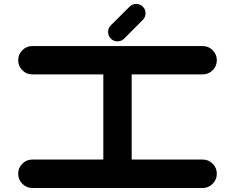

<svg xmlns="http://www.w3.org/2000/svg" viewBox="-20 -939 1174 959"><path d="M992.2 -142.1Q1021.5 -142.1 1042.2 -121.3Q1063 -100.6 1063 -71.3Q1063 -42 1042.2 -21Q1021.5 0 992.2 0H141.6Q112.3 0 91.6 -21Q70.8 -42 70.8 -71.3Q70.8 -100.6 91.6 -121.3Q112.3 -142.1 141.6 -142.1H496.1V-567.4H141.6Q112.3 -567.4 91.6 -588.1Q70.8 -608.9 70.8 -638.2Q70.8 -667.5 91.6 -688.2Q112.3 -709 141.6 -709H992.2Q1021.5 -709 1042.2 -688.2Q1063 -667.5 1063 -638.2Q1063 -608.9 1042.2 -588.1Q1021.5 -567.4 992.2 -567.4H637.7V-142.1ZM566.9 -732.4Q547.4 -732.4 533.7 -746.1Q520 -759.8 520 -779.3Q520 -798.8 533.7 -812.5L627.4 -905.8Q641.1 -919.4 660.2 -919.4Q679.7 -919.4 693.4 -905.8Q707 -892.1 707 -873Q707 -853.5 693.4 -839.8L600.1 -746.1Q586.4 -732.4 566.9 -732.4Z"/></svg>

Font: Robtronika
Style: Regular
Weight: 400
Designer: GGBot
Version: 1.00